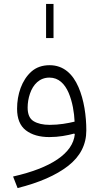

<svg xmlns="http://www.w3.org/2000/svg" viewBox="-20 -680 507 960"><path d="M210.4 -489.7H247.6V-660.2H210.4ZM354 -8.3C344.2 86.9 235.4 159.7 45.4 202.6L67.9 260.3C175.8 233.4 260.3 196.3 320.8 149.4C381.3 102.1 411.6 43 411.6 -27.8C411.6 -100.1 400.4 -180.2 372.1 -245.1C343.8 -310.1 297.9 -354 228 -354C191.4 -354 161.1 -343.3 137.2 -322.3C88.9 -279.3 65.4 -208.5 65.4 -136.2C65.4 -86.9 80.1 -50.8 109.4 -28.3C138.7 -5.9 177.7 5.4 227.1 5.4C274.4 5.4 316.4 -2.9 351.1 -12.2ZM353 -71.8C318.4 -63.5 275.9 -55.7 228.5 -55.7C194.8 -55.7 168 -62 147.9 -74.2C127.9 -86.4 118.2 -108.9 118.2 -142.1C118.2 -165.5 122.1 -189 129.9 -211.9C145.5 -257.8 177.7 -292 227.1 -292C273.4 -292 303.7 -260.7 323.2 -215.8C342.3 -170.9 351.1 -117.2 353 -71.8Z"/></svg>

Font: Estedad Light
Style: Regular
Weight: 300
Designer: Amin Abedi
Version: Version 7.3